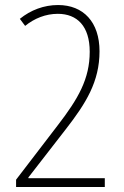

<svg xmlns="http://www.w3.org/2000/svg" viewBox="-20 -744 492 764"><path d="M397 0V-35H93V-38L242 -230C322 -333 376 -419 376 -540C376 -656 312 -724 211 -724C155 -724 102 -704 59 -669L80 -641C117 -671 162 -689 210 -689C287 -689 337 -640 337 -538C337 -430 291 -351 211 -247L44 -29V0Z"/></svg>

Font: Noto Sans Ethiopic Condensed ExtraLight
Style: Regular
Weight: 200
Width: 3
Designer: Monotype Design Team
Foundry: Monotype Imaging Inc.
Version: Version 2.102